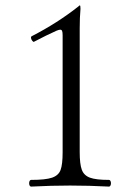

<svg xmlns="http://www.w3.org/2000/svg" viewBox="-20 -690 507 714"><path d="M88.4 -8.8Q88.4 -13.7 90.3 -17.3Q92.3 -21 95.7 -21Q149.4 -21 173.6 -29.3Q197.8 -37.6 205.3 -58.1Q212.9 -78.6 212.9 -123.5V-558.6Q212.9 -570.3 210.9 -575Q209 -579.6 204.1 -579.6Q199.2 -579.6 189.9 -575.7Q153.8 -559.6 106.4 -534.7Q103.5 -533.2 99.4 -539.1Q95.2 -544.9 95.2 -550.3Q95.2 -554.2 97.7 -555.2Q192.9 -604 271.5 -666Q272.9 -667 274.2 -668.5Q275.4 -669.9 276.9 -669.9Q279.3 -669.9 279.3 -657.2Q276.4 -624 276.4 -584.5V-124.5Q276.4 -80.1 284.2 -58.8Q292 -37.6 314.5 -29.3Q336.9 -21 385.3 -21Q388.7 -21 390.6 -17.3Q392.6 -13.7 392.6 -8.8Q392.6 -3.4 390.6 0.2Q388.7 3.9 385.3 3.9Q311 0 240.7 0Q170.9 0 95.7 3.9Q92.3 3.9 90.3 0.2Q88.4 -3.4 88.4 -8.8Z"/></svg>

Font: JuniusX Light
Style: Regular
Weight: 300
Designer: Peter S. Baker
Foundry: Briery Creek Software
Version: Version 1.008